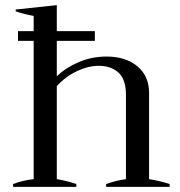

<svg xmlns="http://www.w3.org/2000/svg" viewBox="-20 -727 700 747"><path d="M640 -11V0H393V-11Q432 -25 470 -30V-358Q470 -418 441 -444.5Q412 -471 364 -471Q324 -471 280 -450.5Q236 -430 201 -392V-30Q239 -24 277 -11V0H31V-11Q71 -26 111 -30V-568H50V-606H111V-665Q69 -673 41 -683V-690L201 -707V-606H349V-568H201V-430Q236 -464 286.5 -485.5Q337 -507 395 -507Q469 -507 514.5 -469Q560 -431 560 -366V-30Q600 -24 640 -11Z"/></svg>

Font: Trirong
Style: Regular
Weight: 400
Version: Version 1.000